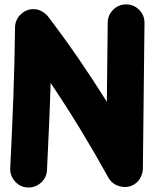

<svg xmlns="http://www.w3.org/2000/svg" viewBox="-20 -768 698 872"><path d="M105.5 83.5Q71.3 82 48.1 55.9Q24.9 29.8 26.4 -4.4Q34.7 -167 40.5 -323Q46.4 -479 48.3 -643.6Q48.8 -679.7 76.2 -704.6Q103.5 -729.5 139.2 -726.1Q157.2 -724.6 173.6 -714.4Q189.9 -704.1 198.2 -692.9Q269.5 -599.6 336.4 -502.2Q403.3 -404.8 465.3 -305.7L469.2 -665.5Q469.7 -700.2 494.6 -724.4Q519.5 -748.5 553.7 -748Q588.4 -747.6 612.5 -722.9Q636.7 -698.2 636.2 -663.6L628.9 -1Q628.4 18.1 618.9 37.1Q609.4 56.2 591.8 67.9Q562 87.4 525.9 78.6Q489.7 69.8 472.2 38.6Q412.6 -69.3 346.9 -177.5Q281.2 -285.6 210 -391.1Q207 -293.5 202.6 -194.8Q198.2 -96.2 193.4 4.4Q191.9 38.6 166 61.8Q140.1 85 105.5 83.5Z"/></svg>

Font: Mikhak-FD Black
Style: Regular
Weight: 900
Designer: Amin Abedi
Version: Version 3.2